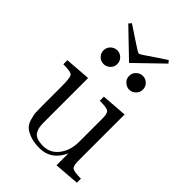

<svg xmlns="http://www.w3.org/2000/svg" viewBox="-240 -921 1035 1035"><g transform="rotate(45 277.5 -403.5)"><path d="M32 -400V-431L179 -442V-110Q179 -86 181 -72Q183 -58 191 -42Q199 -26 218 -18.5Q237 -11 267 -11Q321 -11 354.5 -55.5Q388 -100 388 -166V-344Q388 -381 375 -390.5Q362 -400 310 -400V-431L457 -442V-87Q457 -50 470 -40.5Q483 -31 535 -31V0L391 11V-79Q349 11 262 11Q218 11 188 0Q158 -11 143 -25Q128 -39 120 -66Q112 -93 111 -109.5Q110 -126 110 -158V-308Q110 -376 100 -388Q90 -400 32 -400ZM124 -803 137 -818Q271 -728 277 -728Q280 -728 284.5 -730Q289 -732 300 -739Q311 -746 323 -754.5Q335 -763 362 -781Q389 -799 418 -818L430 -803L278 -656H277ZM132 -606Q132 -629 148 -644Q164 -659 185 -659Q206 -659 221.5 -644Q237 -629 237 -606Q237 -584 221 -569Q205 -554 185 -554Q162 -554 147 -569.5Q132 -585 132 -606ZM327 -606Q327 -629 343 -644Q359 -659 380 -659Q401 -659 416.5 -644Q432 -629 432 -606Q432 -584 416 -569Q400 -554 380 -554Q360 -554 343.5 -569Q327 -584 327 -606Z"/></g></svg>

Font: CMU Serif
Style: Roman
Weight: 500
Version: Version 0.7.0